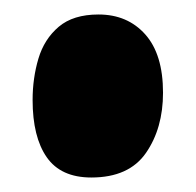

<svg xmlns="http://www.w3.org/2000/svg" viewBox="-20 -235 270 265"><path d="M116 -215Q156 -215 180.5 -187.5Q205 -160 205 -107Q205 -58 181.5 -24Q158 10 106 10Q64 10 44.5 -18Q25 -46 25 -97Q25 -127 33 -154Q41 -181 61 -198Q81 -215 116 -215Z"/></svg>

Font: DynaPuff Condensed
Style: Regular
Weight: 400
Width: 3
Designer: Toshi Omagari, Jennifer Daniel
Foundry: Google Fonts
Version: Version 2.000